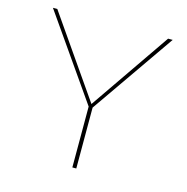

<svg xmlns="http://www.w3.org/2000/svg" viewBox="-99 -752 825 847"><g transform="rotate(15 313.5 -329.0)"><path d="M323 -278V0H305V-278L40 -658H60L314 -292L566 -658H587Z"/></g></svg>

Font: Ysabeau Thin
Style: Regular
Weight: 200
Designer: Christian Thalmann (Catharsis Fonts)
Version: Version 0.003